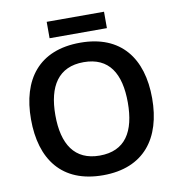

<svg xmlns="http://www.w3.org/2000/svg" viewBox="-93 -1005 977 1049"><g transform="rotate(-10 395.0 -480.5)"><path d="M554 -920H236V-829H554ZM731 -409C731 -631 622 -776 396 -776C166 -776 59 -630 59 -410C59 -188 166 -41 395 -41C622 -41 731 -188 731 -409ZM194 -409C194 -570 256 -668 396 -668C537 -668 596 -570 596 -409C596 -248 537 -150 395 -150C256 -150 194 -248 194 -409Z"/></g></svg>

Font: Noto Sans Tamil UI SemiBold
Style: Regular
Weight: 600
Designer: Jelle Bosma - Monotype Design Team
Foundry: Monotype Imaging Inc.
Version: Version 2.004